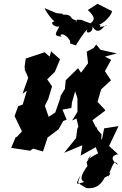

<svg xmlns="http://www.w3.org/2000/svg" viewBox="-20 -801 646 1014"><path d="M438 -528 445 -467 408 -417 392 -441 327 -377 323 -332 300 -295 298 -282 272 -207 237 -184 217 -242 235 -279 255 -345 225 -388 218 -371 270 -422 297 -488 250 -530 242 -502 216 -525 116 -492 110 -450 113 -408V-430L129 -390L99 -306L122 -322L100 -249L76 -240L57 -188L96 -107L70 -79L62 -75L39 -20L139 -5L155 -16L207 -1L231 -73L224 -69L289 -118L314 -162L332 -169L310 -222L357 -231L360 -260L377 -319L389 -282V-210L361 -165L384 -175L394 -133L388 -120L382 -72L319 6L415 -34L406 21L495 -29L514 -49L516 -92L491 -120L468 -166L536 -217L533 -223L495 -263L514 -329L566 -377L534 -425L567 -485L534 -502L597 -519L511 -538L488 -566L475 -548ZM386 -679C379 -702 388 -686 359 -704C344 -737 301 -715 312 -728L277 -732L216 -758C217 -747 269 -672 280 -686C237 -695 256 -655 294 -661C275 -625 254 -608 319 -607C279 -605 309 -647 349 -587C356 -566 334 -578 381 -561C380 -561 424 -634 443 -647C423 -619 475 -624 468 -662C503 -600 535 -681 543 -666C481 -648 527 -672 501 -669C550 -688 582 -747 568 -744L495 -781L444 -748C487 -708 479 -693 457 -678C405 -695 424 -697 384 -697ZM392 161 401 171 435 192C491 199 521 168 538 124C506 134 505 155 553 126C547 150 578 86 552 119C570 98 580 26 604 71C550 34 584 14 604 14L556 -30L606 -135L530 -123L518 -62L489 -131L462 -86L498 9C439 38 427 63 464 14C433 70 435 42 442 75C413 116 397 147 425 160C386 172 373 181 405 125Z"/></svg>

Font: Asimov Aggro
Style: CondIt
Weight: 500
Designer: Google
Version: Version 2.000980; 2014